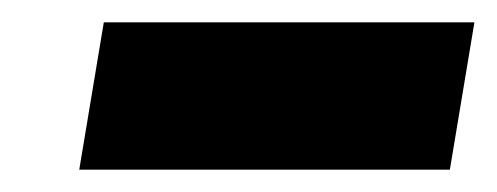

<svg xmlns="http://www.w3.org/2000/svg" viewBox="-20 -707 445 172"><path d="M51 -555 73 -687H405L383 -555Z"/></svg>

Font: Figtree Light ExtraBold
Style: Italic
Weight: 800
Italic angle: -9.5°
Version: Version 2.001;gftools[0.9.30]